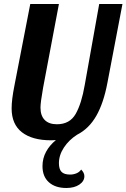

<svg xmlns="http://www.w3.org/2000/svg" viewBox="-20 -680 631 958"><path d="M591 -660 516 -267Q497 -166 460.5 -102Q424 -38 365 -8Q324 18 299 56Q274 94 274 134Q274 164 287 177.5Q300 191 330 191Q346 191 361 185Q376 179 385 166Q401 182 401 199Q401 224 376 241Q351 258 311 258Q256 258 224 229.5Q192 201 192 149Q192 110 210 77Q228 44 259 19Q251 20 235 20Q141 20 89.5 -20Q38 -60 38 -139Q38 -183 52 -253L131 -660H274L195 -242Q182 -169 182 -143Q182 -103 203 -81.5Q224 -60 264 -60Q328 -60 357.5 -111.5Q387 -163 403 -257L475 -660Z"/></svg>

Font: Sansita Medium Italic
Style: Regular
Weight: 500
Italic angle: -11°
Designer: Pablo Cosgaya
Foundry: Omnibus-Type
Version: Version 1.006